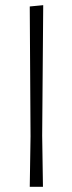

<svg xmlns="http://www.w3.org/2000/svg" viewBox="-20 -722 280 742"><path d="M143 -198 146 0H95L98 -195L95 -697L147 -702Z"/></svg>

Font: Luna Sans Light
Style: Regular
Weight: 300
Designer: Juan Pablo del Peral
Foundry: Huerta Tipografica
Version: Version 2.001; ttfautohint (v1.5)